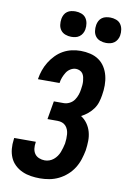

<svg xmlns="http://www.w3.org/2000/svg" viewBox="-103 -1018 720 1087"><g transform="rotate(10 257.0 -475.0)"><path d="M206 8Q179 8 153 4Q127 0 103.5 -10.5Q80 -21 61.5 -38.5Q43 -56 33 -79Q23 -102 20.5 -129Q18 -156 22 -183L23 -192H147V-188Q144 -170 146 -153Q148 -136 157 -123Q166 -110 182 -103.5Q198 -97 215 -97Q228 -97 241 -101.5Q254 -106 265 -115Q276 -124 284 -135.5Q292 -147 297 -159.5Q302 -172 305.5 -185Q309 -198 312 -211Q314 -225 314.5 -238.5Q315 -252 314 -265Q313 -278 308.5 -290Q304 -302 295.5 -311.5Q287 -321 274.5 -325.5Q262 -330 248 -330H190L208 -435H266Q282 -435 298.5 -443.5Q315 -452 325 -466.5Q335 -481 340.5 -497.5Q346 -514 348 -530Q350 -542 351 -554Q352 -566 351 -577.5Q350 -589 347.5 -599.5Q345 -610 339 -619Q333 -628 322 -633Q311 -638 300 -638Q284 -638 269 -629Q254 -620 245 -605.5Q236 -591 230 -575.5Q224 -560 222 -544V-543H98V-546Q102 -571 110.5 -595.5Q119 -620 133 -643Q147 -666 166.5 -686Q186 -706 209.5 -719Q233 -732 258.5 -737.5Q284 -743 309 -743Q337 -743 364.5 -736.5Q392 -730 413.5 -715Q435 -700 449 -677.5Q463 -655 469.5 -628.5Q476 -602 476 -574Q476 -546 471 -517Q468 -497 461.5 -476Q455 -455 442 -437Q429 -419 411.5 -404.5Q394 -390 374 -380Q395 -367 410 -346Q425 -325 432 -300Q439 -275 438.5 -248Q438 -221 434 -193Q429 -167 420.5 -140.5Q412 -114 397 -90Q382 -66 360 -46.5Q338 -27 312.5 -14.5Q287 -2 259.5 3Q232 8 206 8ZM441 -812Q424 -812 407.5 -818Q391 -824 381 -837Q371 -850 368.5 -867.5Q366 -885 369 -903Q371 -915 377 -926.5Q383 -938 393.5 -945.5Q404 -953 416.5 -955.5Q429 -958 441 -958Q458 -958 474.5 -952Q491 -946 500.5 -933Q510 -920 513 -902.5Q516 -885 513 -867Q511 -855 504.5 -843.5Q498 -832 487.5 -824.5Q477 -817 465 -814.5Q453 -812 441 -812ZM241 -812Q224 -812 207.5 -818Q191 -824 181 -837Q171 -850 168.5 -867.5Q166 -885 169 -903Q171 -915 177 -926.5Q183 -938 193.5 -945.5Q204 -953 216.5 -955.5Q229 -958 241 -958Q258 -958 274.5 -952Q291 -946 300.5 -933Q310 -920 313 -902.5Q316 -885 313 -867Q311 -855 304.5 -843.5Q298 -832 287.5 -824.5Q277 -817 265 -814.5Q253 -812 241 -812Z"/></g></svg>

Font: Iosevka Extrabold Oblique
Style: Regular
Weight: 800
Italic angle: -9°
Monospace: yes
Designer: Belleve Invis
Foundry: Belleve Invis
Version: Version 32.5.0; ttfautohint (v1.8.4)